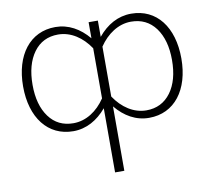

<svg xmlns="http://www.w3.org/2000/svg" viewBox="-80 -586 1006 908"><g transform="rotate(-10 423.0 -132.0)"><path d="M43 -244.6C43 -94.2 119.1 4.9 241.2 4.9C303.7 4.9 357.9 -25.9 400.9 -77.1V231H445.3V-78.1C488.3 -25.9 542 4.9 605 4.9C727.1 4.9 803.2 -95.2 803.2 -245.6C803.2 -396.5 727.5 -495.1 605.5 -495.1C542.5 -495.1 488.3 -464.4 445.3 -412.1V-490.2H400.9V-413.1C357.9 -464.4 304.2 -495.1 241.2 -495.1C119.6 -495.1 43 -395.5 43 -244.6ZM598.1 -458C647.9 -458 687 -439 715.8 -400.4C744.1 -361.8 758.3 -310.5 758.3 -246.1C758.3 -181.2 744.1 -129.4 715.8 -90.8C687 -51.8 647.9 -32.2 598.1 -32.2C537.6 -32.2 482.9 -68.8 445.3 -125.5V-365.2C482.4 -420.4 537.1 -458 598.1 -458ZM88.4 -244.1C88.4 -309.1 102.5 -360.8 130.9 -399.9C159.2 -438.5 198.2 -458 248 -458C309.1 -458 363.3 -421.4 400.9 -365.2V-124.5C363.3 -68.4 309.1 -32.2 248 -32.2C198.2 -32.2 159.2 -51.3 130.9 -89.8C102.5 -128.4 88.4 -179.7 88.4 -244.1Z"/></g></svg>

Font: Estedad ExtraLight
Style: Regular
Weight: 200
Designer: Amin Abedi
Version: Version 7.3